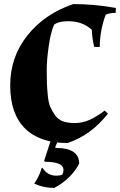

<svg xmlns="http://www.w3.org/2000/svg" viewBox="-20 -686 588 941"><path d="M493 -144 509 -129Q426 -23 311 15Q174 15 102 -57Q30 -129 30 -267.5Q30 -406 114 -512Q198 -618 339 -666Q443 -666 548 -647L547 -623Q520 -623 498 -614Q469 -535 469 -456H442Q432 -494 430 -540Q385 -582 314 -582Q267 -582 245 -565Q228 -526 218.5 -458Q209 -390 209 -344Q209 -298 210 -274Q211 -250 214.5 -215.5Q218 -181 227 -161Q236 -141 250 -121Q264 -101 287 -92Q310 -83 347 -83Q384 -83 418 -98Q452 -113 493 -144ZM256 175Q273 175 285 170Q291 159 291 147Q291 107 202 107L196 103L234 -14L273 -16L250 36L254 39Q368 39 368 116Q329 191 246 235Q192 235 148 214Q175 173 184 138L188 136Q212 175 256 175Z"/></svg>

Font: Almendra
Style: Bold
Weight: 700
Designer: Ana Sanfelippo
Foundry: Ana Sanfelippo
Version: Version 1.004